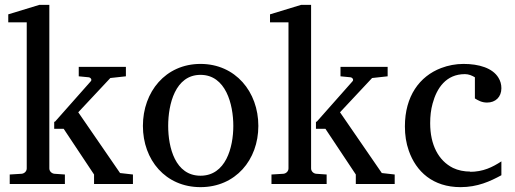

<svg xmlns="http://www.w3.org/2000/svg" viewBox="-20 -757 2121 790"><path d="M203 -256V-227H242L367 -39V0H527V-39L474 -45L302 -295L434 -436L498 -443V-482H304V-443L345 -439C353 -438 360 -429 353 -422L206 -256ZM183 -227V-256V-737H142L14 -698V-665H90V-64C90 -52 80 -43 69 -42L20 -39V0H247V-39L204 -42C193 -43 183 -52 183 -64Z M940 -239C940 -150 909 -34 805 -34C701 -34 672 -150 672 -239C672 -328 701 -449 805 -449C909 -449 940 -328 940 -239ZM1043 -239C1043 -379 949 -494 805 -494C661 -494 568 -379 568 -239C568 -99 661 13 805 13C949 13 1043 -99 1043 -239Z M1280 -256V-227H1319L1444 -39V0H1604V-39L1551 -45L1379 -295L1511 -436L1575 -443V-482H1381V-443L1422 -439C1430 -438 1437 -429 1430 -422L1283 -256ZM1260 -227V-256V-737H1219L1091 -698V-665H1167V-64C1167 -52 1157 -43 1146 -42L1097 -39V0H1324V-39L1281 -42C1270 -43 1260 -52 1260 -64Z M1916 -51C1889 -51 1865 -56 1844 -66C1784 -96 1750 -161 1750 -250C1750 -279 1753 -306 1760 -331C1777 -394 1815 -452 1893 -452C1909 -452 1922 -446 1934 -439V-352C1947 -344 1962 -335 1984 -335C2019 -335 2043 -358 2043 -394C2043 -410 2039 -424 2031 -437C2007 -477 1951 -494 1887 -494C1855 -494 1824 -488 1795 -477C1706 -443 1646 -361 1646 -237C1646 -201 1651 -168 1662 -137C1692 -51 1761 13 1875 13C1945 13 1997 -11 2043 -36V-93C2006 -69 1968 -50 1913 -50Z"/></svg>

Font: Veleka
Style: Regular
Weight: 400
Designer: Stefan Peev, Context Ltd, 2016; SIL International, 1997-2014.
Foundry: Stefan Peev, Context Ltd, 2016
Version: Version 1.000